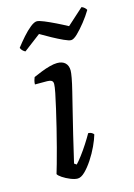

<svg xmlns="http://www.w3.org/2000/svg" viewBox="-110 -763 575 821"><g transform="rotate(-15 178.0 -352.0)"><path d="M130 0Q117 0 98.5 -7.5Q80 -15 65 -25Q50 -35 47 -42Q51 -54 59 -83Q67 -112 77.5 -151Q88 -190 98 -231.5Q108 -273 117 -311.5Q126 -350 131.5 -378Q137 -406 137 -417Q137 -428 130 -432Q123 -436 111 -436H57Q57 -445 59.5 -454Q62 -463 64 -467Q80 -474 100 -482Q120 -490 139 -495Q158 -500 172 -500Q195 -500 207.5 -488Q220 -476 220 -454Q220 -445 216 -422.5Q212 -400 203.5 -366Q195 -332 184 -287Q173 -242 159.5 -187Q146 -132 131 -66L141 -59Q151 -69 166.5 -89.5Q182 -110 197.5 -134Q213 -158 223 -176Q232 -176 238.5 -172Q245 -168 247 -164Q241 -143 228 -115Q215 -87 197.5 -60.5Q180 -34 162.5 -17Q145 0 130 0ZM255.9 -579Q246.4 -579 224.6 -589Q202.7 -599 177.1 -613Q151.4 -627 129.6 -640L54.5 -583Q49.8 -585 43.6 -590.5Q37.4 -596 34.6 -604Q50.7 -625 69.2 -646Q87.8 -667 105.3 -681Q122.9 -695 134.3 -695Q143.8 -695 165.7 -686Q187.5 -677 214.1 -664Q240.7 -651 262.6 -639L334.8 -704Q341.4 -702 347.6 -696.5Q353.8 -691 355.7 -686Q341.4 -662 321.9 -637.5Q302.5 -613 284.9 -596Q267.3 -579 255.9 -579Z"/></g></svg>

Font: Texturina 12pt Light
Style: Italic
Weight: 300
Italic angle: -11°
Designer: Guillermo Torres Carreño
Foundry: Omnibus-Type
Version: Version 1.002